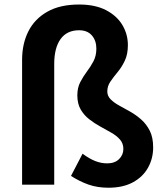

<svg xmlns="http://www.w3.org/2000/svg" viewBox="-20 -830 740 863"><path d="M467.4 13.8Q418.2 13.8 378.2 -0.2Q338.3 -14.1 299.1 -39.3L351.1 -139.1Q380.8 -117 407.7 -106.3Q434.5 -95.7 461.7 -95.7Q495.8 -95.7 515.1 -114.8Q534.5 -133.9 534.5 -160.7Q534.5 -185.1 519.5 -202.5Q504.4 -219.8 481 -233.2Q457.6 -246.7 431 -261.2Q404.4 -275.7 381.1 -293.9Q357.7 -312.1 342.6 -338Q327.6 -363.9 327.6 -401.5Q327.6 -435.5 340.7 -460.7Q353.8 -485.9 370.3 -507.9Q386.9 -529.9 400 -554.4Q413.1 -578.9 413.1 -611.4Q413.1 -647.4 393 -670.7Q372.9 -694 335.3 -694Q280.6 -694 252.2 -654.3Q223.7 -614.6 223.7 -542.2V0H79.3V-560.6Q79.3 -633.3 107.6 -689.3Q136 -745.4 193 -777.5Q249.9 -809.7 335.7 -809.7Q408 -809.7 456.9 -784.2Q505.8 -758.6 530.3 -717.2Q554.8 -675.7 554.8 -627.5Q554.8 -586 540.9 -557Q527 -527.9 508.6 -505.8Q490.1 -483.7 476.2 -463.3Q462.3 -443 462.3 -419.1Q462.3 -398.6 477.4 -383.5Q492.4 -368.3 515.8 -355.6Q539.2 -343 565.4 -328.1Q591.6 -313.2 615 -292.5Q638.3 -271.9 653.4 -242Q668.4 -212.1 668.4 -167.4Q668.4 -117.4 645.2 -76Q622 -34.6 577.2 -10.4Q532.5 13.8 467.4 13.8Z"/></svg>

Font: Noto Sans SC Thin
Style: Regular
Weight: 100
Designer: Ryoko NISHIZUKA 西塚涼子 (kana, bopomofo & ideographs); Paul D. Hunt (Latin, Greek & Cyrillic); Sandoll Communications 산돌커뮤니
Foundry: Adobe
Version: Version 2.004-H2;hotconv 1.0.118;makeotfexe 2.5.65603